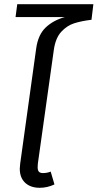

<svg xmlns="http://www.w3.org/2000/svg" viewBox="-20 -881 464 913"><path d="M424 -861 415 -787Q366 -781 332 -770Q298 -759 271 -729.5Q244 -700 236 -644L160 -103Q159 -97 159 -86Q159 -71 165 -64.5Q171 -58 184 -58Q204 -58 221 -65L239 -4Q205 12 169 12Q125 12 99.5 -12Q74 -36 74 -79Q74 -87 76 -103L152 -650Q161 -716 197.5 -750.5Q234 -785 289 -800H54L62 -861Z"/></svg>

Font: FiraGO Book
Style: Italic
Weight: 350
Italic angle: -8°
Designer: bBox Type GmbH
Foundry: bBox Type GmbH
Version: Version 1.001